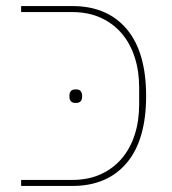

<svg xmlns="http://www.w3.org/2000/svg" viewBox="-20 -616 569 636"><path d="M50 -20H219Q272 -20 313 -38.5Q354 -57 382.5 -90Q411 -123 426 -169Q441 -215 441 -271V-325Q441 -381 426 -427Q411 -473 382.5 -506Q354 -539 313 -557.5Q272 -576 219 -576H50V-596H219Q335 -596 399.5 -520Q464 -444 464 -298Q464 -152 399.5 -76Q335 0 219 0H50ZM231 -275Q219 -275 214.5 -281Q210 -287 210 -295V-300Q210 -308 214.5 -314Q219 -320 231 -320Q243 -320 247.5 -314Q252 -308 252 -300V-295Q252 -287 247.5 -281Q243 -275 231 -275Z"/></svg>

Font: IBM Plex Sans Hebrew Thin
Style: Regular
Weight: 100
Designer: Mike Abbink, Paul van der Laan, Pieter van Rosmalen, Yanek Iontef
Foundry: Bold Monday
Version: Version 1.2